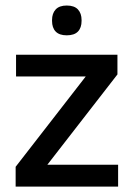

<svg xmlns="http://www.w3.org/2000/svg" viewBox="-20 -692 496 712"><path d="M418 -81V0H38V-73.5L298 -408.5H39.5V-489H415.5V-416L155.5 -81ZM227.5 -561Q200 -561 186.5 -575Q173 -589 173 -614.5V-617.5Q173 -642.5 186.5 -657Q200 -671.5 227.5 -671.5Q255.5 -671.5 269 -657Q282.5 -642.5 282.5 -617.5V-614.5Q282.5 -589 269 -575Q255.5 -561 227.5 -561Z"/></svg>

Font: Anek Latin Medium Medium
Style: Regular
Weight: 500
Version: Version 1.003